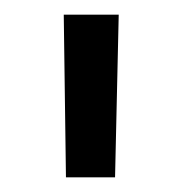

<svg xmlns="http://www.w3.org/2000/svg" viewBox="-20 -712 248 262"><path d="M70 -470 67 -692H142L137 -470Z"/></svg>

Font: Titillium-CLs Web
Style: CLs-Regular
Weight: 400
Version: Version 1.002;PS 57.000;hotconv 1.0.70;makeotf.lib2.5.55311